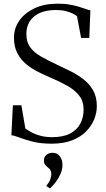

<svg xmlns="http://www.w3.org/2000/svg" viewBox="-20 -771 578 1045"><path d="M261 11Q201.5 11 158.2 0Q115 -11 86.2 -22.2Q57.5 -33.5 42 -35L50 -198H96.5L118 -71.5Q135.5 -59 156.5 -48.2Q177.5 -37.5 204.2 -31Q231 -24.5 264.5 -24.5Q324 -24.5 361.5 -44.2Q399 -64 417 -98Q435 -132 435 -174.5Q435 -220.5 410.5 -251.2Q386 -282 345 -305Q304 -328 253.5 -349Q222.5 -362.5 188 -379.5Q153.5 -396.5 123.5 -421Q93.5 -445.5 74.8 -481Q56 -516.5 56 -566Q56 -617 85.2 -658.8Q114.5 -700.5 167 -725.5Q219.5 -750.5 290.5 -751Q328 -751.5 357.8 -746.2Q387.5 -741 410 -734.2Q432.5 -727.5 447.8 -721.8Q463 -716 472 -715L466 -564.5H421.5L399 -683Q392 -689 376.8 -696.8Q361.5 -704.5 338.2 -710.5Q315 -716.5 284 -716.5Q233.5 -716.5 197.8 -701Q162 -685.5 142.8 -656.2Q123.5 -627 123.5 -586.5Q123.5 -543 143.5 -514.8Q163.5 -486.5 201 -464.8Q238.5 -443 291 -418.5Q328 -401.5 365.8 -382.5Q403.5 -363.5 435.8 -338.2Q468 -313 487.5 -278Q507 -243 507 -193Q507 -157.5 492.8 -121.8Q478.5 -86 448.8 -55.8Q419 -25.5 372.5 -7.2Q326 11 261 11ZM320 127Q320 153 307.8 179Q295.5 205 279.2 225.2Q263 245.5 252 254H251L233 242V238.5Q246 224.5 252.8 207Q259.5 189.5 259.5 178Q259.5 167 255 157Q250.5 147 238.5 138.5Q231 132.5 225 124.5Q219 116.5 219 102.5Q219 89 225.5 79.8Q232 70.5 242.2 65.5Q252.5 60.5 264 60.5H266.5Q290.5 60.5 305.2 79Q320 97.5 320 127Z"/></svg>

Font: Merriweather 96pt Light
Style: Regular
Weight: 300
Version: Version 2.100